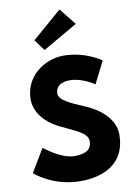

<svg xmlns="http://www.w3.org/2000/svg" viewBox="-168 -1826 1343 1946"><g transform="rotate(-10 504.0 -853.5)"><path d="M284 -1465 368 -1350 725 -1556 588 -1729ZM546 -1261C346 -1261 142 -1114 142 -883C142 -754 229 -639 378 -565C525 -491 658 -451 658 -361C658 -245 541 -239 479 -239C341 -239 176 -378 176 -378L34 -142C34 -142 210 22 500 22C742 22 966 -81 966 -377C966 -539 815 -656 677 -714C536 -774 418 -824 418 -893C418 -961 470 -1004 566 -1004C694 -1004 816 -918 816 -918L930 -1144C930 -1144 771 -1261 546 -1261Z"/></g></svg>

Font: Poland Can Into
Style: BigWritings
Weight: 700
Foundry: Cannot Into Space Fonts
Version: Version 0.92